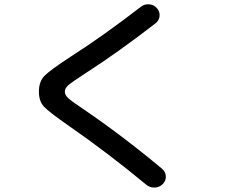

<svg xmlns="http://www.w3.org/2000/svg" viewBox="-20 -804 1040 888"><path d="M301 -220Q206 -286 183 -311Q160 -336 160 -380Q160 -426 184.5 -452Q209 -478 307 -542Q460 -640 632 -773Q649 -786 670.5 -784Q692 -782 706 -766Q720 -750 718 -729.5Q716 -709 699 -696Q525 -561 372 -463Q312 -424 296 -410Q280 -396 280 -380Q280 -365 294.5 -351Q309 -337 363 -301Q547 -176 730 -23Q746 -9 747 11.5Q748 32 733 47Q717 63 695 63.5Q673 64 656 50Q480 -96 301 -220Z"/></svg>

Font: Rounded Mplus 1c Medium
Style: Regular
Weight: 500
Version: Version 1.059.20150529